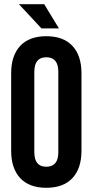

<svg xmlns="http://www.w3.org/2000/svg" viewBox="-20 -882 440 912"><path d="M33 -166V-534Q33 -618 76 -664Q119 -710 200 -710Q281 -710 324 -664Q367 -618 367 -534V-166Q367 -82 324 -36Q281 10 200 10Q119 10 76 -36Q33 -82 33 -166ZM257 -159V-541Q257 -610 200 -610Q143 -610 143 -541V-159Q143 -90 200 -90Q257 -90 257 -159ZM70 -862H190L260 -747H177Z"/></svg>

Font: kids-team
Style: team
Weight: 400
Designer: Ryoichi Tsunekawa, Thomas Gollenia, Laura Emeder
Foundry: Ryoichi Tsunekawa, Thomas Gollenia, Laura Emeder
Version: Version 2.000